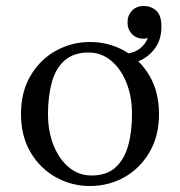

<svg xmlns="http://www.w3.org/2000/svg" viewBox="-20 -610 600 640"><path d="M280 10Q219 10 166.5 -19Q114 -48 82 -102Q50 -156 50 -230Q50 -304 82 -358Q114 -412 166.5 -441Q219 -470 280 -470Q342 -470 394 -441Q446 -412 478 -358Q510 -304 510 -230Q510 -156 478 -102Q446 -48 394 -19Q342 10 280 10ZM285 -25Q335 -25 364.5 -51.5Q394 -78 407 -124Q420 -170 420 -230Q420 -289 401 -335.5Q382 -382 349.5 -408.5Q317 -435 275 -435Q226 -435 196 -409Q166 -383 153 -336.5Q140 -290 140 -230Q140 -171 159 -124.5Q178 -78 210.5 -51.5Q243 -25 285 -25ZM386 -395V-430Q407 -430 425 -436.5Q443 -443 457 -458Q471 -473 477 -497L501 -498Q495 -491 481 -486Q467 -481 459 -481Q435 -481 420 -496.5Q405 -512 405 -535Q405 -559 420 -574.5Q435 -590 459 -590Q483 -590 500 -575.5Q517 -561 518 -526Q519 -483 500 -454Q481 -425 450.5 -410Q420 -395 386 -395Z"/></svg>

Font: Brygada 1918
Style: Regular
Weight: 400
Designer: Mateusz Machalski | Borys Kosmynka | Przemek Hoffer
Foundry: NIEPODLEGLA 2018
Version: Version 3.006